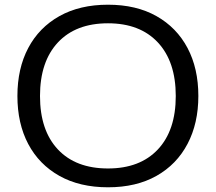

<svg xmlns="http://www.w3.org/2000/svg" viewBox="-20 -783 917 816"><path d="M439 13Q319 13 232.5 -35.5Q146 -84 100 -171Q54 -258 54 -375Q54 -492 100 -579Q146 -666 232.5 -714.5Q319 -763 439 -763Q559 -763 645 -714.5Q731 -666 777 -579Q823 -492 823 -375Q823 -259 777 -171.5Q731 -84 645 -35.5Q559 13 439 13ZM439 -67Q575 -67 651 -148Q727 -229 727 -375Q727 -521 651 -602.5Q575 -684 439 -684Q302 -684 226 -602.5Q150 -521 150 -375Q150 -229 226 -148Q302 -67 439 -67Z"/></svg>

Font: Unbounded Light
Style: Regular
Weight: 300
Designer: Luke Prowse, Jean-Baptiste Morizot, Fátima Lázaro, Florian Runge
Foundry: NaN
Version: Version 1.700